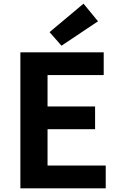

<svg xmlns="http://www.w3.org/2000/svg" viewBox="-20 -1026 655 1046"><path d="M91 0V-741H545V-617H239V-446H498V-322H239V-124H556V0ZM315 -777 250 -851 435 -1006 514 -910Z"/></svg>

Font: Noto Sans KR Thin
Style: Bold
Weight: 700
Version: Version 2.004-H2;hotconv 1.0.118;makeotfexe 2.5.65603